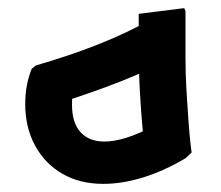

<svg xmlns="http://www.w3.org/2000/svg" viewBox="-20 -452 543 472"><path d="M234 0Q176 0 133 -25Q90 -50 66 -94.5Q42 -139 42 -196Q42 -244 58 -283L68 -291Q154 -316 223 -343.5Q292 -371 347 -402L404 -311Q350 -281 279.5 -253Q209 -225 123 -198L157 -228Q159 -230 158 -220Q157 -210 157 -195Q157 -150 178 -127Q199 -104 237 -104Q284 -104 356 -141L436 -63Q384 -32 332.5 -16Q281 0 234 0ZM330 -63 333 -109Q333 -109 330 -141.5Q327 -174 324 -225Q321 -276 321 -332V-418L433 -432L436 -424V-310Q436 -269 438.5 -228Q441 -187 443.5 -152.5Q446 -118 448.5 -97.5Q451 -77 451 -77L436 -63Z"/></svg>

Font: Fustat
Style: Bold
Weight: 700
Designer: Mohamed Gaber, Khaled Hosny, Laura Garcia Mut
Foundry: Kief Type Foundry, Alif Type Foundry, Hard Type Foundry
Version: Version 1.007